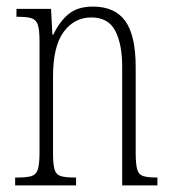

<svg xmlns="http://www.w3.org/2000/svg" viewBox="-20 -563 522 583"><path d="M26 0V-24H34Q62 -24 76 -28.5Q90 -33 95 -49Q100 -65 100 -100V-438Q100 -472 95 -487.5Q90 -503 76 -507.5Q62 -512 35 -512H30V-536H135L139 -458H142Q161 -498 188.5 -520.5Q216 -543 262 -543Q329 -543 360.5 -499Q392 -455 392 -360V-100Q392 -65 396.5 -49Q401 -33 414.5 -28.5Q428 -24 454 -24H458V0H351V-360Q351 -429 330 -469.5Q309 -510 257 -510Q206 -510 173.5 -466.5Q141 -423 141 -330V-99Q141 -65 145.5 -49Q150 -33 164 -28.5Q178 -24 205 -24H211V0Z"/></svg>

Font: Noto Serif Ethiopic ExtraCondensed ExtraLight
Style: Regular
Weight: 200
Width: 2
Designer: Monotype Design Team
Foundry: Monotype Imaging Inc.
Version: Version 2.102; ttfautohint (v1.8.4.7-5d5b)